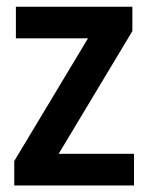

<svg xmlns="http://www.w3.org/2000/svg" viewBox="-20 -566 448 586"><path d="M23.5 0V-74.5L248.5 -449H28.5V-545.5H384V-471L159 -96.5H389V0Z"/></svg>

Font: Encode Sans Condensed Condensed SemiBold
Style: Regular
Weight: 600
Width: 3
Designer: Multiple Designers
Foundry: Impallari Type
Version: Version 3.000; ttfautohint (v1.8.3) -l 8 -r 50 -G 200 -x 14 